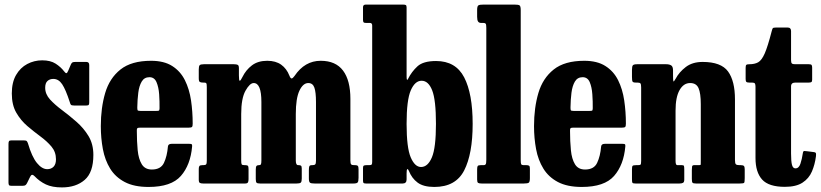

<svg xmlns="http://www.w3.org/2000/svg" viewBox="-20 -800 3578 837"><path d="M284 -355.5Q266.5 -409.5 251 -432.8Q235.5 -456 212.5 -456Q197 -456 187 -447Q177 -438 177 -417.5Q177 -389.5 198.2 -366.2Q219.5 -343 250.8 -319.8Q282 -296.5 313.2 -269.2Q344.5 -242 365.8 -207Q387 -172 387 -124.5Q387 -48.5 349.2 -15.8Q311.5 17 250 17Q207.5 17 180 4Q152.5 -9 130 -32.5Q118.5 -44.5 111.5 -29.5L98 -2Q95 4 91.2 7Q87.5 10 78 10H30Q21.5 10 19.2 6.8Q17 3.5 17 -5V-172Q17 -181 19.2 -184.5Q21.5 -188 30 -188H83Q93.5 -188 96.5 -185Q99.5 -182 102 -174.5Q119 -116.5 141 -89.5Q163 -62.5 186 -62.5Q203 -62.5 213.5 -73.2Q224 -84 224 -105.5Q224 -137.5 204.5 -160.8Q185 -184 156.5 -205Q128 -226 99.2 -250.5Q70.5 -275 51 -308.8Q31.5 -342.5 31.5 -392.5Q31.5 -441 50 -473Q68.5 -505 98.8 -521Q129 -537 164 -537Q200 -537 222.5 -522.5Q245 -508 259.5 -489Q265.5 -481 269.2 -481Q273 -481 277.5 -492L289 -519Q292 -525.5 295.5 -527.8Q299 -530 309.5 -530H356.5Q369 -530 369 -516.5V-354Q369 -346 366.8 -343Q364.5 -340 356 -340H303Q291.5 -340 288.8 -343.8Q286 -347.5 284 -355.5Z M419.5 -250Q419.5 -330 438.5 -394.5Q457.5 -459 505.2 -497Q553 -535 638.5 -535Q695 -535 730.8 -512.2Q766.5 -489.5 786 -450.5Q805.5 -411.5 812.8 -362.2Q820 -313 820 -260.5Q820 -249.5 816.8 -246.5Q813.5 -243.5 802.5 -243.5H590.5Q581 -243.5 578.5 -240.8Q576 -238 576.5 -229Q576.5 -183.5 580.2 -145.2Q584 -107 598 -84Q612 -61 642 -61Q681 -61 694.8 -90.2Q708.5 -119.5 712 -161Q713 -173 728 -173H805.5Q814.5 -173 816.2 -170.8Q818 -168.5 817.5 -161.5Q810.5 -81 768.5 -33Q726.5 15 627.5 15Q564.5 15 523.8 -6.5Q483 -28 460.2 -65Q437.5 -102 428.5 -149.8Q419.5 -197.5 419.5 -250ZM592 -316.5H661.5Q671.5 -316.5 673.2 -318Q675 -319.5 675.5 -327.5Q676 -357.5 673.8 -389Q671.5 -420.5 662.2 -442Q653 -463.5 631.5 -463.5Q609 -463.5 597.8 -444.5Q586.5 -425.5 582.8 -395.5Q579 -365.5 578.5 -332Q578.5 -323 579.8 -319.8Q581 -316.5 592 -316.5Z M846.5 -17V-63.5Q846.5 -72 849.2 -76Q852 -80 861.5 -80H866Q876 -80 878.8 -83.8Q881.5 -87.5 881.5 -99.5V-420.5Q881.5 -434 879.2 -437Q877 -440 869.5 -440H865Q855.5 -440 851 -442.8Q846.5 -445.5 846.5 -459V-497.5Q846.5 -511.5 850.5 -515.8Q854.5 -520 868.5 -520H999.5Q1011.5 -520 1016.5 -517.2Q1021.5 -514.5 1021.5 -502.5V-471Q1021.5 -447.5 1025.2 -447.8Q1029 -448 1037 -464.5Q1052 -495 1078.2 -515Q1104.5 -535 1145 -535Q1182 -535 1205.8 -518Q1229.5 -501 1241.5 -470.5Q1246.5 -457.5 1251.5 -458Q1256.5 -458.5 1264 -469Q1308.5 -535 1378 -535Q1443.5 -535 1475.5 -492.2Q1507.5 -449.5 1507.5 -369V-100.5Q1507.5 -87 1510.8 -83.5Q1514 -80 1524.5 -80H1529Q1537 -80 1540 -76.5Q1543 -73 1543 -62.5V-25Q1543 -9.5 1539.2 -4.8Q1535.5 0 1520.5 0H1351.5Q1336.5 0 1331.5 -3.5Q1326.5 -7 1326.5 -22V-58.5Q1326.5 -70 1328.5 -75Q1330.5 -80 1339.5 -80H1342Q1351 -80 1354.2 -83.5Q1357.5 -87 1357.5 -99.5V-355.5Q1357.5 -398 1350.5 -418Q1343.5 -438 1324 -438Q1301 -438 1285.2 -404.5Q1269.5 -371 1269.5 -303V-100Q1269.5 -80 1280 -80H1283.5Q1288 -80 1291.8 -77.8Q1295.5 -75.5 1295.5 -65V-21.5Q1295.5 -8 1291.2 -4Q1287 0 1273 0H1114Q1102 0 1098.5 -3.5Q1095 -7 1095 -19.5V-60Q1095 -72.5 1098 -76.2Q1101 -80 1108 -80H1109.5Q1115.5 -80 1117.5 -84Q1119.5 -88 1119.5 -100V-355.5Q1119.5 -438 1086 -438Q1069 -438 1050.2 -404.5Q1031.5 -371 1031.5 -303V-101.5Q1031.5 -87.5 1033.5 -83.8Q1035.5 -80 1046 -80H1049.5Q1058 -80 1060.8 -76.8Q1063.5 -73.5 1063.5 -63V-19Q1063.5 -9.5 1060.8 -4.8Q1058 0 1048 0H866Q855.5 0 851 -2.8Q846.5 -5.5 846.5 -17Z M1576 -700Q1567.5 -700 1565 -702.8Q1562.5 -705.5 1562.5 -713.5V-768.5Q1562.5 -780 1574.5 -780H1736.5Q1744.5 -780 1748.5 -778.2Q1752.5 -776.5 1752.5 -768V-467.5Q1752.5 -443 1759 -456.5Q1774.5 -487.5 1799.8 -510.8Q1825 -534 1881 -534Q1966.5 -534 2003.5 -462.8Q2040.5 -391.5 2040.5 -260Q2040.5 -129 2003.5 -57Q1966.5 15 1873.5 15Q1826 15 1800.5 -4Q1775 -23 1762.5 -55Q1758.5 -64.5 1755.5 -62.5Q1752.5 -60.5 1752.5 -44V-18Q1752.5 0 1735.5 0H1576Q1567.5 0 1565 -2.2Q1562.5 -4.5 1562.5 -13V-68Q1562.5 -76 1566 -78Q1569.5 -80 1577.5 -80H1589Q1598 -80 1600.2 -82.8Q1602.5 -85.5 1602.5 -95V-688.5Q1602.5 -700 1593 -700ZM1752.5 -260Q1752.5 -156 1770.5 -114Q1788.5 -72 1815.5 -72Q1845 -72 1862.8 -114Q1880.5 -156 1880.5 -260Q1880.5 -364.5 1864 -406.2Q1847.5 -448 1818 -448Q1789 -448 1770.8 -406.2Q1752.5 -364.5 1752.5 -260Z M2087.5 -700H2077.5Q2068.5 -700 2064.2 -706Q2060 -712 2060 -727V-756.5Q2060 -773.5 2065.8 -776.8Q2071.5 -780 2088 -780H2223Q2240 -780 2245 -776.5Q2250 -773 2250 -755.5V-104Q2250 -88.5 2252 -84.2Q2254 -80 2265.5 -80H2275Q2283.5 -80 2286.8 -77.2Q2290 -74.5 2290 -65V-23.5Q2290 -7 2285 -3.5Q2280 0 2263.5 0H2080Q2068.5 0 2064.2 -2.8Q2060 -5.5 2060 -17.5V-60.5Q2060 -71.5 2062.2 -75.8Q2064.5 -80 2075.5 -80H2089.5Q2094 -80 2097 -83.5Q2100 -87 2100 -103.5V-678.5Q2100 -693.5 2097.2 -696.8Q2094.5 -700 2087.5 -700Z M2308 -250Q2308 -330 2327 -394.5Q2346 -459 2393.8 -497Q2441.5 -535 2527 -535Q2583.5 -535 2619.2 -512.2Q2655 -489.5 2674.5 -450.5Q2694 -411.5 2701.2 -362.2Q2708.5 -313 2708.5 -260.5Q2708.5 -249.5 2705.2 -246.5Q2702 -243.5 2691 -243.5H2479Q2469.5 -243.5 2467 -240.8Q2464.5 -238 2465 -229Q2465 -183.5 2468.8 -145.2Q2472.5 -107 2486.5 -84Q2500.5 -61 2530.5 -61Q2569.5 -61 2583.2 -90.2Q2597 -119.5 2600.5 -161Q2601.5 -173 2616.5 -173H2694Q2703 -173 2704.8 -170.8Q2706.5 -168.5 2706 -161.5Q2699 -81 2657 -33Q2615 15 2516 15Q2453 15 2412.2 -6.5Q2371.5 -28 2348.8 -65Q2326 -102 2317 -149.8Q2308 -197.5 2308 -250ZM2480.5 -316.5H2550Q2560 -316.5 2561.8 -318Q2563.5 -319.5 2564 -327.5Q2564.5 -357.5 2562.2 -389Q2560 -420.5 2550.8 -442Q2541.5 -463.5 2520 -463.5Q2497.5 -463.5 2486.2 -444.5Q2475 -425.5 2471.2 -395.5Q2467.5 -365.5 2467 -332Q2467 -323 2468.2 -319.8Q2469.5 -316.5 2480.5 -316.5Z M2758.5 -440H2752Q2740 -440 2737.5 -444.5Q2735 -449 2735 -465V-495Q2735 -511 2739 -515.5Q2743 -520 2757.5 -520H2884.5Q2897.5 -520 2905.8 -515Q2914 -510 2914 -493V-472Q2914 -450 2915.5 -445.8Q2917 -441.5 2925.5 -457Q2940.5 -485.5 2969.5 -507.8Q2998.5 -530 3043 -530Q3123.5 -530 3153.8 -488.5Q3184 -447 3184 -366.5V-102.5Q3184 -87.5 3188 -83.8Q3192 -80 3204 -80H3210Q3220 -80 3223.2 -76.2Q3226.5 -72.5 3226.5 -62V-23.5Q3226.5 -6 3223.8 -3Q3221 0 3204 0H3014.5Q3002 0 2999 -3.5Q2996 -7 2996 -20V-58.5Q2996 -67.5 2997 -73.8Q2998 -80 3005.5 -80H3028.5Q3034.5 -80 3034.8 -83.5Q3035 -87 3035 -100.5V-345.5Q3035 -393.5 3025.2 -415.8Q3015.5 -438 2988.5 -438Q2960 -438 2942.5 -407.2Q2925 -376.5 2925 -318V-98.5Q2925 -80 2932.5 -80H2952.5Q2960 -80 2961.5 -76.8Q2963 -73.5 2963 -60.5V-17Q2963 -6 2957.5 -3Q2952 0 2942 0H2751Q2739 0 2737 -3.2Q2735 -6.5 2735 -19V-62Q2735 -74 2737.8 -77Q2740.5 -80 2753 -80H2760Q2769 -80 2772 -82Q2775 -84 2775 -98.5V-419Q2775 -433 2771.8 -436.5Q2768.5 -440 2758.5 -440Z M3537 -118.5Q3532.5 -83 3519.5 -52.5Q3506.5 -22 3478.5 -3.8Q3450.5 14.5 3401.5 14.5Q3331 14.5 3302.2 -17.5Q3273.5 -49.5 3273.5 -111V-422Q3273.5 -431.5 3271 -435.8Q3268.5 -440 3258.5 -440H3246.5Q3237 -440 3233.8 -443Q3230.5 -446 3230.5 -455.5V-504Q3230.5 -514.5 3233.5 -517.2Q3236.5 -520 3247 -520Q3270 -520 3285.2 -528.5Q3300.5 -537 3313.8 -567.2Q3327 -597.5 3344 -663.5Q3346.5 -673 3348.5 -676.5Q3350.5 -680 3363 -680H3413.5Q3428.5 -680 3428.5 -664.5V-538Q3428.5 -526.5 3432.2 -523.2Q3436 -520 3446.5 -520H3506Q3515 -520 3517.8 -517Q3520.5 -514 3520.5 -505V-452.5Q3520.5 -444.5 3517 -442.2Q3513.5 -440 3505.5 -440H3447Q3428.5 -440 3428.5 -423.5V-130.5Q3428.5 -97 3432.5 -81.5Q3436.5 -66 3447.5 -66Q3462.5 -66 3469.2 -85.8Q3476 -105.5 3480 -133Q3481.5 -142 3486.2 -141.8Q3491 -141.5 3500 -140.5L3527.5 -137Q3536 -136 3537 -131.5Q3538 -127 3537 -118.5Z"/></svg>

Font: Besley* Condensed
Style: Bold
Weight: 700
Width: 3
Designer: Owen Earl
Foundry: indestructible type*
Version: Version 3.000; ttfautohint (v1.8.3)